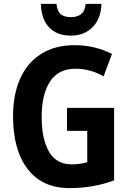

<svg xmlns="http://www.w3.org/2000/svg" viewBox="-20 -956 663 986"><path d="M324 -402H566V-30Q513 -10 456 0Q399 10 337 10Q197 10 122 -88Q47 -186 47 -359Q47 -470 83.5 -552Q120 -634 191 -679Q262 -724 364 -724Q419 -724 468 -711.5Q517 -699 555 -679L512 -564Q479 -583 442.5 -593Q406 -603 367 -603Q280 -603 237 -537.5Q194 -472 194 -355Q194 -243 231.5 -177.5Q269 -112 348 -112Q370 -112 391 -115Q412 -118 428 -123V-284H324ZM501 -936Q499 -861 456 -817Q413 -773 344 -773Q273 -773 232.5 -815Q192 -857 190 -936H270Q274 -898 292 -883Q310 -868 345 -868Q376 -868 396 -883Q416 -898 420 -936Z"/></svg>

Font: Noto Sans Lao Condensed
Style: Bold
Weight: 700
Width: 3
Designer: Monotype Design Team
Foundry: Monotype Imaging Inc.
Version: Version 2.003; ttfautohint (v1.8.4.7-5d5b)